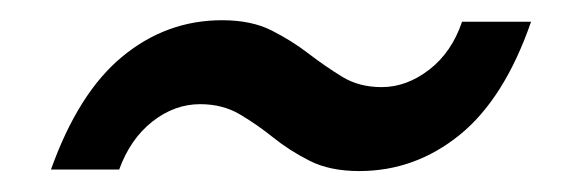

<svg xmlns="http://www.w3.org/2000/svg" viewBox="-20 -414 559 188"><path d="M29.9 -248Q56.8 -323.3 99.9 -358.7Q143 -394.2 197.4 -394.2Q226.1 -394.2 245.9 -384.2Q265.7 -374.2 282.3 -361.4Q298.9 -348.7 315.3 -338.7Q331.7 -328.7 353.7 -328.7Q378.2 -328.7 400.3 -345.8Q422.4 -362.9 432.4 -392.7H500Q473.9 -317.4 430.2 -282Q386.4 -246.5 331.8 -246.5Q303.1 -246.5 283.3 -256.5Q263.5 -266.5 247.6 -279.3Q231.8 -292 214.9 -302Q198 -312 176 -312Q150.8 -312 129.1 -294.9Q107.5 -277.8 96.7 -248Z"/></svg>

Font: Poppins Variable
Style: Italic
Weight: 100
Italic angle: -10°
Designer: Jonny Pinhorn
Foundry: Indian Type Foundry
Version: Version 6.000